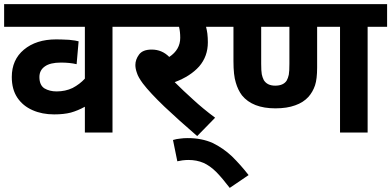

<svg xmlns="http://www.w3.org/2000/svg" viewBox="-20 -642 1895 930"><path d="M620.1 -512.2H524.9V0H391.1V-125Q357.4 -106.4 323.2 -96.7Q289.1 -87.9 242.2 -87.9Q183.6 -87.9 137.7 -108.4Q90.8 -128.9 64 -168.9Q37.1 -209 37.1 -269Q37.1 -352.5 95.7 -401.4Q155.3 -451.2 252 -451.2Q274.4 -451.2 314.5 -449.2Q348.6 -445.8 360.8 -441.9L351.1 -331.1Q317.9 -338.9 274.9 -338.9Q223.1 -338.9 197.3 -320.3Q170.9 -301.8 170.9 -269Q170.9 -229.5 195.3 -213.9Q220.2 -199.2 253.9 -199.2Q296.9 -199.2 331.5 -215.8Q366.7 -234.4 391.1 -261.2V-512.2H0V-622.1H620.1Z M1022 -71.8 935.1 17.1Q847.2 -58.6 776.9 -125Q706.5 -192.4 671.9 -237.8Q648.9 -269 643.1 -289.1Q635.7 -309.6 635.7 -327.1Q635.7 -353.5 653.3 -377.4Q670.9 -401.9 714.8 -401.9Q764.6 -401.9 799.8 -366.2Q853 -401.4 853 -459Q853 -488.3 847.2 -512.2H605V-622.1H1058.1V-512.2H978Q982.4 -495.1 984.4 -479.5Q986.8 -459 986.8 -437Q986.8 -369.1 944.8 -320.3Q902.3 -272.5 826.2 -244.1Q867.7 -202.6 916 -159.2Q961.9 -116.7 1022 -71.8Z M817.9 36.1Q835 30.8 853 29.3Q869.1 26.9 889.2 26.9Q957.5 26.9 1010.7 50.8Q1061.5 75.7 1103.5 115.2Q1147.5 158.7 1184.1 206.1L1092.8 268.1Q1056.6 220.7 1026.9 190.4Q996.6 160.6 965.8 147Q933.1 132.8 892.1 132.8Q879.9 132.8 863.3 134.8Q858.4 135.7 850.1 137.2Q841.8 138.7 838.9 139.2Z M1760.7 -512.2V0H1627V-512.2H1516.1V-314.9Q1516.1 -259.3 1505.9 -228.5Q1495.1 -196.8 1474.1 -172.9Q1449.2 -145.5 1409.7 -131.8Q1370.1 -117.2 1314 -117.2Q1203.1 -117.2 1151.9 -180.2Q1132.3 -206.5 1122.1 -242.2Q1110.8 -277.3 1110.8 -346.2V-512.2H1043V-622.1H1855V-512.2ZM1313 -227.1Q1352.1 -227.1 1368.2 -251Q1375.5 -263.7 1378.9 -280.3Q1381.8 -296.4 1381.8 -333V-512.2H1245.1V-333Q1245.1 -298.3 1248 -282.2Q1251 -267.6 1257.8 -253.9Q1274.4 -227.1 1313 -227.1Z"/></svg>

Font: Droid Sans Thai
Style: Bold
Weight: 700
Designer: Steve Matteson
Foundry: Ascender Corporation
Version: Version 1.00